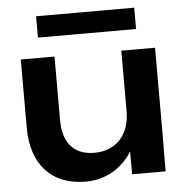

<svg xmlns="http://www.w3.org/2000/svg" viewBox="-54 -812 855 879"><g transform="rotate(-5 373.5 -372.0)"><path d="M673 0 674 -188V-568H519V-292C519 -182 457 -113 356 -113C263 -113 212 -170 212 -276V-568H57V-253C57 -87 147 15 305 15C394 15 471 -28 519 -105V0ZM595 -661V-759H144V-661Z"/></g></svg>

Font: Bounded Med
Style: Regular
Weight: 500
Designer: Vlad Churkin
Version: Version 3.0